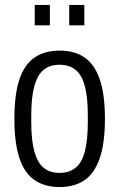

<svg xmlns="http://www.w3.org/2000/svg" viewBox="-20 -742 480 774"><path d="M220 12Q161 12 120 -15.5Q79 -43 58.5 -104Q38 -165 38 -263Q38 -362 58.5 -422.5Q79 -483 120 -510.5Q161 -538 220 -538Q280 -538 320.5 -510.5Q361 -483 382 -422.5Q403 -362 403 -263Q403 -165 382 -104Q361 -43 320.5 -15.5Q280 12 220 12ZM220 -45Q259 -45 284.5 -65.5Q310 -86 322 -131.5Q334 -177 334 -250V-276Q334 -350 322 -395Q310 -440 284.5 -460.5Q259 -481 220 -481Q181 -481 156 -460.5Q131 -440 118.5 -395Q106 -350 106 -276V-250Q106 -177 118.5 -131.5Q131 -86 156 -65.5Q181 -45 220 -45ZM120 -640V-722H181V-640ZM259 -640V-722H320V-640Z"/></svg>

Font: Archivo Condensed Light
Style: Regular
Weight: 300
Width: 3
Designer: Hector Gatti
Foundry: Omnibus-Type
Version: Version 2.001